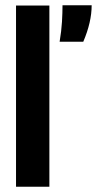

<svg xmlns="http://www.w3.org/2000/svg" viewBox="-20 -711 369 731"><path d="M41 0V-690H168V0ZM207 -552Q214 -594 216 -628.5Q218 -663 218 -691H329Q329 -627 297 -552Z"/></svg>

Font: Bricolage Grotesque 96pt SemiBold
Style: Regular
Weight: 600
Designer: Mathieu Triay
Foundry: Atelier Triay
Version: Version 1.001; ttfautohint (v1.8.4.7-5d5b);gftools[0.9.33.de